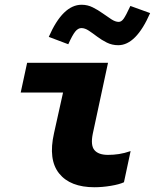

<svg xmlns="http://www.w3.org/2000/svg" viewBox="-20 -780 651 807"><path d="M377 7Q275 7 228.5 -51Q182 -109 207 -220L245 -391H67L94 -516H434L370 -218Q360 -169 377 -149Q394 -129 434 -129Q457 -129 480 -132.5Q503 -136 529 -145L501 -14Q482 -5 446 1Q410 7 377 7ZM267 -594 185 -625Q244 -760 323 -760Q348 -760 370 -749Q392 -738 411.5 -724Q431 -710 448 -699Q465 -688 479 -688Q490 -688 499.5 -701Q509 -714 528 -755L611 -725Q552 -590 477 -590Q451 -590 429 -601Q407 -612 388.5 -626Q370 -640 353.5 -651Q337 -662 322 -662Q308 -662 296 -647Q284 -632 267 -594Z"/></svg>

Font: Red Hat Mono
Style: Italic
Weight: 400
Italic angle: -12°
Monospace: yes
Designer: Pentagram, MCKL
Foundry: MCKL
Version: Version 1.030